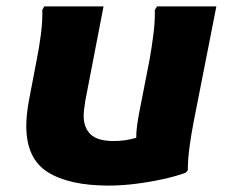

<svg xmlns="http://www.w3.org/2000/svg" viewBox="-20 -567 714 599"><path d="M62 -174Q62 -191 64 -210.5Q66 -230 70 -252L95 -383Q102 -417 107.5 -459Q113 -501 112 -536L118 -547H303L246 -252Q244 -238 242.5 -226.5Q241 -215 241 -206Q241 -169 262.5 -148Q284 -127 335 -127Q352 -127 370 -129.5Q388 -132 405 -137Q405 -155 407.5 -174Q410 -193 414 -214L447 -383Q453 -417 458.5 -459Q464 -501 463 -536L470 -547H655L584 -186Q577 -150 571.5 -110.5Q566 -71 566 -36L559 -28Q529 -17 488 -8Q447 1 403 6.5Q359 12 319 12Q196 12 129 -30Q62 -72 62 -174Z"/></svg>

Font: Kufam
Style: Bold Italic
Weight: 700
Italic angle: -11°
Designer: Artur Schmal
Foundry: Original Type
Version: Version 1.301; ttfautohint (v1.8.3)